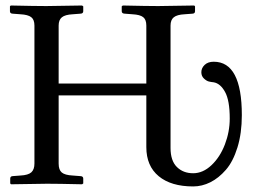

<svg xmlns="http://www.w3.org/2000/svg" viewBox="-20 -667 944 697"><path d="M511.2 -132.8V-320.8H192.9V-73.2Q192.9 -50.3 204.3 -40.8Q215.8 -31.2 244.1 -29.8L270 -27.8Q282.2 -27.8 282.2 -19V-1L277.8 2Q189.9 0 150.9 0L20 2L17.1 -1V-19Q17.1 -27.8 27.8 -27.8L54.2 -29.8Q82.5 -31.2 93.8 -41.5Q105 -51.8 105 -73.2V-574.2Q105 -595.7 93.3 -604.7Q81.5 -613.8 54.2 -615.2L27.8 -617.2Q16.1 -617.2 16.1 -626V-644L19 -647Q108.9 -645 147.9 -645L277.8 -647L282.2 -644V-626Q282.2 -617.2 270 -617.2L244.1 -615.2Q216.3 -613.8 204.6 -604.2Q192.9 -594.7 192.9 -574.2V-363.8H511.2V-574.2Q511.2 -595.7 499.8 -604.7Q488.3 -613.8 460.9 -615.2L435.1 -617.2Q421.9 -617.2 421.9 -626V-644L425.8 -647Q515.1 -645 554.2 -645L685.1 -647L688 -644V-626Q688 -617.2 676.8 -617.2L649.9 -615.2Q622.6 -613.8 610.8 -604.2Q599.1 -594.7 599.1 -574.2V-129.9Q599.1 -83.5 622.1 -60.8Q645 -38.1 681.2 -38.1Q716.8 -38.1 747.8 -67.4Q778.8 -96.7 796.4 -142.6Q814 -188.5 814 -236.8Q814 -302.2 797.1 -333Q780.3 -363.8 755.9 -368.2Q746.6 -369.1 738.3 -371.1Q730 -373 720.5 -381.8Q710.9 -390.6 710.9 -404.8Q710.9 -419.9 722.9 -431.4Q734.9 -442.9 755.9 -442.9Q857.9 -442.9 857.9 -249Q857.9 -183.1 842 -131.8Q826.2 -80.6 800 -50.5Q773.9 -20.5 743.7 -5.4Q713.4 9.8 681.2 9.8Q601.1 9.8 556.2 -27.3Q511.2 -64.5 511.2 -132.8Z"/></svg>

Font: Common Serif News
Style: Regular
Weight: 450
Designer: Philipp H. Poll, Khaled Hosny
Foundry: Stefan Peev, Context Ltd.
Version: Version 1.026